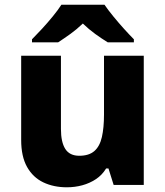

<svg xmlns="http://www.w3.org/2000/svg" viewBox="-20 -786 703 816"><path d="M591 -549V0H463L441 -70H431Q414 -42 387.5 -24.5Q361 -7 329.5 1.5Q298 10 264 10Q208 10 164 -11Q120 -32 95 -76.5Q70 -121 70 -191V-549H239V-238Q239 -182 257.5 -153Q276 -124 317 -124Q358 -124 381 -144Q404 -164 413 -203.5Q422 -243 422 -299V-549ZM424 -766Q439 -744 461.5 -716.5Q484 -689 507.5 -663Q531 -637 549 -619V-606H438Q412 -622 385 -641.5Q358 -661 332 -686Q306 -661 279.5 -642Q253 -623 227 -606H116V-619Q135 -638 158.5 -663.5Q182 -689 204.5 -716.5Q227 -744 241 -766Z"/></svg>

Font: Noto Sans Devanagari ExtraBold
Style: Regular
Weight: 800
Version: Version 2.003